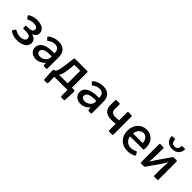

<svg xmlns="http://www.w3.org/2000/svg" viewBox="202 -1898 3257 3257"><g transform="rotate(45 1830.0 -270.0)"><path d="M46.9 -37.1C101.6 0 158.2 10.7 219.7 10.7C327.1 10.7 424.8 -41 424.8 -129.9C424.8 -195.3 382.8 -229.5 325.2 -243.2V-247.1C377 -264.6 404.3 -305.7 404.3 -348.6C404.3 -436.5 317.4 -477.5 218.8 -477.5C156.2 -477.5 103.5 -461.9 57.6 -434.6C48.8 -429.7 47.9 -421.9 52.7 -413.1L77.1 -374C82 -365.2 89.8 -363.3 98.6 -368.2C132.8 -387.7 167 -397.5 212.9 -397.5C268.6 -397.5 304.7 -377 304.7 -337.9C304.7 -298.8 271.5 -275.4 203.1 -275.4H158.2C148.4 -275.4 142.6 -269.5 142.6 -259.8V-220.7C142.6 -210.9 148.4 -205.1 158.2 -205.1H213.9C285.2 -205.1 323.2 -184.6 323.2 -139.6C323.2 -94.7 273.4 -68.4 210.9 -68.4C170.9 -68.4 129.9 -78.1 89.8 -103.5C81.1 -109.4 72.3 -107.4 67.4 -98.6L42 -58.6C37.1 -49.8 38.1 -43 46.9 -37.1Z M733.4 -476.6C659.2 -476.6 586.9 -450.2 542 -408.2C536.1 -402.3 537.1 -394.5 543.9 -387.7L574.2 -354.5C581.1 -346.7 588.9 -346.7 595.7 -354.5C626 -381.8 671.9 -401.4 717.8 -401.4C788.1 -401.4 821.3 -356.4 819.3 -294.9V-283.2C610.4 -291 514.6 -222.7 514.6 -123C514.6 -37.1 585.9 11.7 666 11.7C728.5 11.7 791 -18.6 829.1 -67.4H830.1L838.9 -14.6C839.8 -5.9 846.7 0 855.5 0H903.3C913.1 0 918.9 -5.9 918.9 -15.6V-283.2C918.9 -407.2 855.5 -476.6 733.4 -476.6ZM687.5 -69.3C650.4 -69.3 610.4 -85 610.4 -128.9C610.4 -181.6 668.9 -222.7 824.2 -212.9V-184.6C824.2 -126 756.8 -69.3 687.5 -69.3Z M1442.4 -81.1V-449.2C1442.4 -459 1436.5 -464.8 1426.8 -464.8H1132.8C1123 -464.8 1117.2 -459 1116.2 -450.2L1092.8 -267.6C1074.2 -125 1054.7 -93.8 1028.3 -81.1H1015.6C1007.8 -81.1 1002 -75.2 1002 -65.4V-14.6L1011.7 148.4C1012.7 159.2 1018.6 163.1 1028.3 163.1H1085C1094.7 163.1 1100.6 157.2 1100.6 147.5V0H1416V147.5C1416 157.2 1421.9 163.1 1431.6 163.1H1489.3C1499 163.1 1504.9 158.2 1505.9 147.5L1514.6 -14.6V-65.4C1514.6 -75.2 1508.8 -81.1 1499 -81.1ZM1182.6 -246.1 1199.2 -383.8H1338.9V-81.1H1134.8C1156.2 -115.2 1172.9 -168 1182.6 -246.1Z M1803.7 -476.6C1729.5 -476.6 1657.2 -450.2 1612.3 -408.2C1606.4 -402.3 1607.4 -394.5 1614.3 -387.7L1644.5 -354.5C1651.4 -346.7 1659.2 -346.7 1666 -354.5C1696.3 -381.8 1742.2 -401.4 1788.1 -401.4C1858.4 -401.4 1891.6 -356.4 1889.6 -294.9V-283.2C1680.7 -291 1585 -222.7 1585 -123C1585 -37.1 1656.2 11.7 1736.3 11.7C1798.8 11.7 1861.3 -18.6 1899.4 -67.4H1900.4L1909.2 -14.6C1910.2 -5.9 1917 0 1925.8 0H1973.6C1983.4 0 1989.3 -5.9 1989.3 -15.6V-283.2C1989.3 -407.2 1925.8 -476.6 1803.7 -476.6ZM1757.8 -69.3C1720.7 -69.3 1680.7 -85 1680.7 -128.9C1680.7 -181.6 1739.3 -222.7 1894.5 -212.9V-184.6C1894.5 -126 1827.1 -69.3 1757.8 -69.3Z M2400.4 -174.8V-15.6C2400.4 -5.9 2406.2 0 2416 0H2487.3C2497.1 0 2502.9 -5.9 2502.9 -15.6V-449.2C2502.9 -459 2497.1 -464.8 2487.3 -464.8H2416C2406.2 -464.8 2400.4 -459 2400.4 -449.2V-255.9C2376 -251 2355.5 -248 2329.1 -248C2249 -248 2213.9 -274.4 2213.9 -335V-449.2C2213.9 -459 2208 -464.8 2198.2 -464.8H2127C2117.2 -464.8 2111.3 -459 2111.3 -449.2V-335C2111.3 -213.9 2186.5 -166 2307.6 -166C2350.6 -166 2368.2 -168 2400.4 -174.8Z M3052.7 -248C3052.7 -378.9 2976.6 -476.6 2842.8 -476.6C2711.9 -476.6 2622.1 -372.1 2622.1 -231.4C2622.1 -85 2719.7 14.6 2864.3 14.6C2917 14.6 2969.7 1 3012.7 -21.5C3021.5 -26.4 3023.4 -34.2 3018.6 -43L2995.1 -84C2990.2 -92.8 2982.4 -94.7 2973.6 -90.8C2933.6 -71.3 2900.4 -64.5 2868.2 -64.5C2791 -64.5 2734.4 -114.3 2722.7 -195.3H3033.2C3042 -195.3 3048.8 -200.2 3049.8 -210C3051.8 -222.7 3052.7 -236.3 3052.7 -248ZM2955.1 -265.6H2722.7C2733.4 -344.7 2784.2 -397.5 2843.8 -397.5C2905.3 -397.5 2956.1 -341.8 2955.1 -265.6Z M3218.8 -686.5C3227.5 -609.4 3272.5 -546.9 3378.9 -546.9C3485.4 -546.9 3530.3 -609.4 3539.1 -686.5C3540 -697.3 3533.2 -703.1 3523.4 -703.1H3472.7C3462.9 -703.1 3458 -698.2 3457 -687.5C3452.1 -638.7 3431.6 -604.5 3378.9 -604.5C3326.2 -604.5 3305.7 -638.7 3300.8 -687.5C3299.8 -698.2 3294.9 -703.1 3285.2 -703.1H3234.4C3224.6 -703.1 3217.8 -697.3 3218.8 -686.5ZM3166 -449.2V-15.6C3166 -5.9 3171.9 0 3181.6 0H3249C3256.8 0 3262.7 -2.9 3267.6 -9.8L3427.7 -239.3C3445.3 -265.6 3472.7 -309.6 3489.3 -336.9H3493.2C3489.3 -277.3 3484.4 -216.8 3484.4 -168V-15.6C3484.4 -5.9 3490.2 0 3500 0H3568.4C3578.1 0 3584 -5.9 3584 -15.6V-449.2C3584 -459 3578.1 -464.8 3568.4 -464.8H3501C3493.2 -464.8 3487.3 -461.9 3482.4 -455.1L3323.2 -226.6C3304.7 -200.2 3278.3 -156.2 3260.7 -127.9H3256.8C3260.7 -186.5 3265.6 -249 3265.6 -297.9V-449.2C3265.6 -459 3259.8 -464.8 3250 -464.8H3181.6C3171.9 -464.8 3166 -459 3166 -449.2Z"/></g></svg>

Font: Ed Sans Neue Medium
Style: Regular
Weight: 500
Designer: Stephen Hutchings
Version: Version 1.004;PS 001.004;hotconv 1.0.88;makeotf.lib2.5.64775